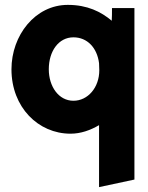

<svg xmlns="http://www.w3.org/2000/svg" viewBox="-20 -525 607 787"><path d="M269 23C311 23 350 9 386 -12V242L531 211V-492H439V-482C439 -474 439 -455 438 -440C394 -477 338 -505 258 -505C124 -505 27 -380 27 -241C27 -85 137 23 269 23ZM281 -112C220 -112 180 -171 180 -241C180 -315 220 -372 281 -372C338 -372 378 -329 386 -266C386 -257 387 -246 387 -237C387 -166 340 -112 281 -112Z"/></svg>

Font: Bluebird
Style: SfBdNrw
Weight: 700
Designer: Jasper
Foundry: Cannot Into Space Fonts
Version: Version 0.98